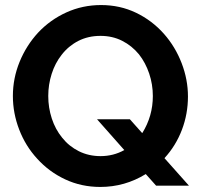

<svg xmlns="http://www.w3.org/2000/svg" viewBox="-20 -735 795 760"><path d="M728 0 631 -109Q676 -158 700 -221Q724 -284 724 -353Q724 -420 699 -485Q674 -550 629 -601Q582 -654 518.5 -684.5Q455 -715 380 -715Q307 -715 243 -686Q179 -657 131 -606Q84 -555 57.5 -490Q31 -425 31 -355Q31 -287 56 -222Q81 -157 127 -107Q174 -55 238 -25Q302 5 377 5Q474 5 557 -46L598 0ZM226 -190Q199 -223 185 -266Q171 -309 171 -355Q171 -400 184.5 -442.5Q198 -485 224 -518Q251 -553 290 -573Q329 -593 378 -593Q425 -593 463.5 -573.5Q502 -554 530 -520Q556 -487 570.5 -444Q585 -401 585 -355Q585 -275 543 -208L494 -263H364L472 -141Q429 -117 378 -117Q331 -117 292 -136.5Q253 -156 226 -190Z"/></svg>

Font: RT Raleway Bold
Style: Regular
Weight: 400
Designer: Matt McInerney, Pablo Impallari, Rodrigo Fuenzalida — Edited by Milan Moffatt in April 2016
Foundry: Matt McInerney, Pablo Impallari, Rodrigo Fuenzalida — Edited by Milan Moffatt in April 2016
Version: Version 3.001